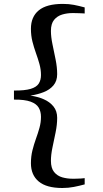

<svg xmlns="http://www.w3.org/2000/svg" viewBox="-20 -826 528 984"><path d="M299.5 137.5Q218.5 137.5 178.5 104.2Q138.5 71 138.5 10.5Q138.5 -24.5 146.2 -55.5Q154 -86.5 164.2 -114.8Q174.5 -143 182.2 -170.8Q190 -198.5 190 -227Q190 -254 178.5 -274Q167 -294 137 -305Q107 -316 51.5 -315.5V-362Q107 -361.5 137 -370.5Q167 -379.5 178.5 -397.5Q190 -415.5 190 -441.5Q190 -470 182.2 -497.8Q174.5 -525.5 164.2 -554Q154 -582.5 146.2 -613Q138.5 -643.5 138.5 -678.5Q138.5 -740 178.8 -773Q219 -806 302 -806Q333.5 -806 359 -801Q384.5 -796 414 -788V-757Q408 -757.5 395.2 -758Q382.5 -758.5 369.8 -758.8Q357 -759 351 -759Q324 -759 298.8 -751.5Q273.5 -744 257.2 -724.2Q241 -704.5 241 -667.5Q241 -637 249 -598.8Q257 -560.5 265 -520.8Q273 -481 273 -446Q273 -411 254 -388.5Q235 -366 203.8 -353.8Q172.5 -341.5 135.5 -336Q172.5 -331 203.8 -317.5Q235 -304 254 -280.5Q273 -257 273 -222Q273 -187 265 -147.8Q257 -108.5 249 -70.8Q241 -33 241 -2Q241 35.5 257.2 55.5Q273.5 75.5 299 82.8Q324.5 90 352 90Q358 90 370.8 89.8Q383.5 89.5 395.8 88.8Q408 88 414 87V119Q386.5 126.5 358.5 132Q330.5 137.5 299.5 137.5Z"/></svg>

Font: Merriweather 96pt Medium
Style: Regular
Weight: 500
Version: Version 2.100